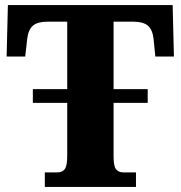

<svg xmlns="http://www.w3.org/2000/svg" viewBox="-20 -734 709 754"><path d="M156 -57H205Q225 -57 234.5 -70Q244 -83 244 -122V-330H109V-384H244V-649H170Q127 -649 109 -633Q91 -617 87 -582L79 -512H6L11 -714H658L663 -512H590L583 -582Q579 -617 561 -633Q543 -649 500 -649H426V-384H560V-330H426V-120Q426 -82 435.5 -69.5Q445 -57 465 -57H514V0H156Z"/></svg>

Font: Noto Serif ExtraBold
Style: Regular
Weight: 800
Designer: Monotype Design Team
Foundry: Monotype Imaging Inc.
Version: Version 1.001